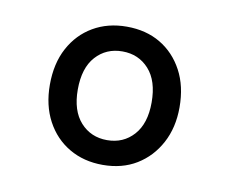

<svg xmlns="http://www.w3.org/2000/svg" viewBox="-47 -793 501 420"><g transform="rotate(10 204.0 -583.5)"><path d="M204 -430Q162 -430 129.5 -449Q97 -468 78.5 -502.5Q60 -537 60 -583Q60 -630 78.5 -664.5Q97 -699 129.5 -718Q162 -737 204 -737Q247 -737 279 -718Q311 -699 329.5 -664.5Q348 -630 348 -583Q348 -538 329.5 -503.5Q311 -469 279 -449.5Q247 -430 204 -430ZM204 -485Q240 -485 263 -510.5Q286 -536 286 -583Q286 -631 263 -656.5Q240 -682 204 -682Q168 -682 145 -656.5Q122 -631 122 -583Q122 -536 145 -510.5Q168 -485 204 -485Z"/></g></svg>

Font: Mona Sans SemiCondensed
Style: Regular
Weight: 400
Width: 4
Designer: Deni Anggara
Foundry: GitHub
Version: Version 2.000